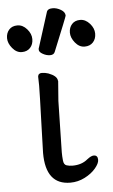

<svg xmlns="http://www.w3.org/2000/svg" viewBox="-98 -807 506 862"><g transform="rotate(-5 155.0 -376.5)"><path d="M184.1 17.1Q73.2 17.1 73.2 -126L77.1 -253.9Q82 -397 82 -429.2L81.1 -470.2Q83 -485.4 100.1 -484.9Q112.3 -484.9 127.9 -480Q166 -465.8 168 -444.8L168.9 -441.9L162.1 -353L157.2 -122.1Q157.2 -104 159.2 -85Q161.1 -65.9 173.6 -62Q186 -58.1 200.2 -58.1Q242.2 -58.1 269 -81.1Q287.1 -95.2 298.8 -95.2Q316.9 -95.2 316.9 -74.2Q316.9 -58.1 298.3 -36.1Q279.8 -14.2 249 1.5Q218.3 17.1 184.1 17.1ZM55.9 -601.1Q42 -585.9 18.1 -585.9Q-5.9 -585.9 -24.4 -608.4Q-43 -630.9 -43 -653.8Q-43 -676.8 -29.5 -691.9Q-16.1 -707 8.1 -707Q32.2 -707 51 -685.5Q69.8 -664.1 69.8 -640.1Q69.8 -616.2 55.9 -601.1ZM339.1 -601.1Q325.2 -585.9 301 -585.9Q276.9 -585.9 258.5 -608.4Q240.2 -630.9 240.2 -653.8Q240.2 -676.8 253.7 -691.9Q267.1 -707 291 -707Q314.9 -707 334 -685.5Q353 -664.1 353 -640.1Q353 -616.2 339.1 -601.1ZM143.1 -561Q127 -561 110.6 -570.1Q94.2 -579.1 94.2 -589.8Q94.2 -597.7 96.2 -600.1L145 -753.9Q148.9 -770 171.9 -770Q190.9 -770 209.5 -759Q228 -748 228 -731.9Q228 -728 165 -574.2Q160.2 -561 143.1 -561Z"/></g></svg>

Font: LXGW WenKai Screen R
Style: Regular
Weight: 400
Designer: Fontworks Inc.
Version: Version 1.235;May 31, 2022